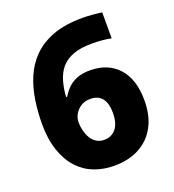

<svg xmlns="http://www.w3.org/2000/svg" viewBox="-134 -827 850 940"><g transform="rotate(-20 291.5 -357.0)"><path d="M302 10Q246 10 198 -8.5Q150 -27 114.5 -65.5Q79 -104 58.5 -163.5Q38 -223 38 -303Q38 -364 47 -424.5Q56 -485 78.5 -539Q101 -593 142 -634.5Q183 -676 246.5 -700Q310 -724 403 -724Q424 -724 453 -721.5Q482 -719 502 -716V-581Q482 -585 457.5 -587.5Q433 -590 400 -590Q343 -590 304 -575.5Q265 -561 242 -534Q219 -507 208 -469.5Q197 -432 194 -387H200Q214 -411 233 -429.5Q252 -448 280 -459Q308 -470 347 -470Q441 -470 495 -410.5Q549 -351 549 -241Q549 -162 519 -106Q489 -50 433.5 -20Q378 10 302 10ZM299 -126Q336 -126 359.5 -153.5Q383 -181 383 -238Q383 -285 363 -311.5Q343 -338 301 -338Q272 -338 251.5 -324.5Q231 -311 220 -291Q209 -271 209 -249Q209 -227 214.5 -205.5Q220 -184 230.5 -166Q241 -148 258.5 -137Q276 -126 299 -126Z"/></g></svg>

Font: Noto Sans Symbols ExtraBold
Style: Regular
Weight: 800
Version: Version 2.002